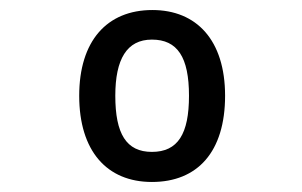

<svg xmlns="http://www.w3.org/2000/svg" viewBox="-20 -742 603 383"><path d="M283 -379C374 -379 429 -439 429 -551C429 -662 372 -722 284 -722C193 -722 138 -660 138 -551C138 -441 193 -379 283 -379ZM283 -439C232 -439 210 -475 210 -551C210 -624 233 -663 283 -663C334 -663 357 -628 357 -551C357 -475 335 -439 283 -439Z"/></svg>

Font: Noto Sans Mono SemiCondensed Medium
Style: Regular
Weight: 500
Width: 4
Designer: Monotype Design Team
Foundry: Monotype Imaging Inc.
Version: Version 2.014